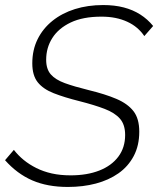

<svg xmlns="http://www.w3.org/2000/svg" viewBox="-26 -735 629 761"><path d="M243 6Q162 6 102 -20Q42 -46 -6 -100L29 -141Q46 -119 68 -101Q90 -83 118 -69Q146 -55 179.5 -47.5Q213 -40 254 -40Q319 -40 367.5 -59Q416 -78 443 -114Q470 -150 470 -200Q470 -241 449.5 -264.5Q429 -288 388.5 -303.5Q348 -319 289 -334Q229 -349 187 -365.5Q145 -382 123.5 -409Q102 -436 102 -484Q102 -537 123 -579.5Q144 -622 182 -652.5Q220 -683 271 -699Q322 -715 383 -715Q428 -715 464.5 -705.5Q501 -696 530 -677.5Q559 -659 581 -632L546 -592Q534 -610 517 -624.5Q500 -639 478 -649Q456 -659 431 -664Q406 -669 376 -669Q303 -669 254.5 -646Q206 -623 181.5 -584.5Q157 -546 157 -498Q157 -461 175.5 -440Q194 -419 231 -405.5Q268 -392 325 -378Q391 -362 435.5 -343Q480 -324 503 -294.5Q526 -265 526 -213Q526 -158 504 -116.5Q482 -75 443.5 -48Q405 -21 354 -7.5Q303 6 243 6Z"/></svg>

Font: Raleway Thin Light
Style: Italic
Weight: 300
Italic angle: -12°
Version: Version 4.026